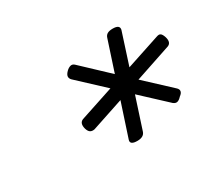

<svg xmlns="http://www.w3.org/2000/svg" viewBox="-86 -1165 753 683"><g transform="rotate(-30 290.5 -824.0)"><path d="M308 -629Q277 -629 283 -648L328 -785L196 -741Q186 -739 179 -743Q172 -747 168 -760Q161 -786 179 -793L318 -839L214 -936Q207 -943 207.5 -951Q208 -959 218 -969Q226 -977 235 -979.5Q244 -982 252 -974L357 -875L398 -1000Q401 -1010 409 -1014.5Q417 -1019 431 -1019Q460 -1019 456 -1000L414 -870L553 -916Q564 -920 569.5 -915.5Q575 -911 579 -899Q587 -873 569 -866L420 -816L522 -721Q530 -714 529 -706Q528 -698 517 -690Q509 -681 501 -678.5Q493 -676 484 -683L383 -777L341 -648Q335 -629 308 -629Z"/></g></svg>

Font: Playwrite BE VLG
Style: Regular
Weight: 400
Designer: Veronika Burian, José Scaglione
Foundry: TypeTogether
Version: Version 1.002